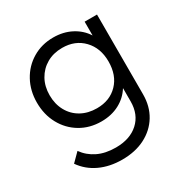

<svg xmlns="http://www.w3.org/2000/svg" viewBox="-160 -607 903 941"><g transform="rotate(-30 291.0 -136.0)"><path d="M270 -5Q204 -5 152 -36Q100 -67 70.5 -121Q41 -175 41 -243Q41 -310 70.5 -364Q100 -418 152 -449Q204 -480 269 -480Q326 -480 371 -456.5Q416 -433 442 -392V-470H512V-19Q512 49 481 100Q450 151 394.5 179.5Q339 208 265 208Q194 208 138.5 182Q83 156 49 107L95 61Q122 99 165 120Q208 141 267 141Q347 141 394.5 98Q442 55 442 -19V-94Q416 -52 371.5 -28.5Q327 -5 270 -5ZM283 -72Q356 -72 401 -118.5Q446 -165 446 -243Q446 -319 400.5 -366.5Q355 -414 282 -414Q232 -414 194 -392Q156 -370 134.5 -331.5Q113 -293 113 -243Q113 -193 134.5 -154Q156 -115 194.5 -93.5Q233 -72 283 -72Z"/></g></svg>

Font: Outfit Light
Style: Regular
Weight: 300
Designer: Rodrigo Fuenzalida
Foundry: fragTYPE
Version: Version 1.100; ttfautohint (v1.8.4.7-5d5b)